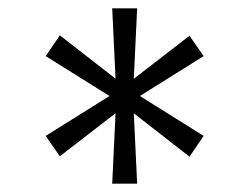

<svg xmlns="http://www.w3.org/2000/svg" viewBox="-20 -796 600 462"><path d="M269 -581 436 -710 470 -661 291 -549 124 -420 90 -469ZM269 -549 90 -661 124 -711 291 -581 470 -469 436 -419ZM260 -565 250 -776H310L300 -565L310 -354H250Z"/></svg>

Font: Pathway Extreme 8pt Thin
Style: Regular
Weight: 100
Designer: Eduardo Rodriguez Tunni
Foundry: Eduardo Rodriguez Tunni
Version: Version 1.000